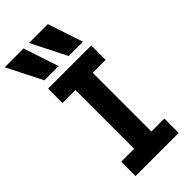

<svg xmlns="http://www.w3.org/2000/svg" viewBox="-327 -1066 1133 1133"><g transform="rotate(-45 239.0 -500.0)"><path d="M89 -780 -22 -1000H135L208 -780ZM292 -780 181 -1000H338L411 -780ZM70 0V-120H178V-610H70V-730H430V-610H322V-120H430V0Z"/></g></svg>

Font: M PLUS Code Latin
Style: Bold
Weight: 700
Designer: Coji Morishita
Foundry: UNDERFOREST DESIGN
Version: Version 1.002; ttfautohint (v1.8.3)